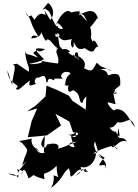

<svg xmlns="http://www.w3.org/2000/svg" viewBox="-20 -1197 928 1292"><path d="M283 -170C219 -147 204 -245 249 -169C228 -200 186 -208 193 -265C122 -245 90 -254 128 -236C170 -181 172 -202 145 -135L129 -84L159 -113L110 -52L102 -2C80 -26 80 -21 33 -31C97 3 127 -20 93 -56C93 -56 152 -59 122 -22C142 -84 155 -41 173 4C231 -33 174 -18 280 9C268 -61 278 1 361 -81C363 21 394 -4 341 -17C344 -7 342 57 314 75C408 8 399 -34 443 -65C468 5 437 -41 458 -9C492 -22 498 -84 574 -44C511 -27 577 -85 554 -49C557 -50 542 -51 524 -57C580 -45 552 -86 489 -13C482 -12 544 -37 521 -75C558 -58 625 -90 627 -176C656 -167 681 -100 636 -160C648 -146 716 -101 687 -61C705 -108 650 -74 647 -87C691 -174 714 -93 613 -192C662 -133 578 -230 633 -254C590 -251 682 -160 606 -164C663 -200 725 -210 746 -221C772 -171 794 -193 724 -228C742 -164 775 -271 833 -244C804 -298 756 -226 777 -336C791 -261 784 -266 759 -311C713 -307 700 -401 705 -339C749 -331 760 -366 771 -375C831 -359 857 -435 888 -341C851 -381 832 -468 759 -462C739 -428 698 -527 729 -466C679 -529 714 -504 758 -496C742 -558 750 -585 719 -572C773 -548 783 -597 740 -563C779 -614 715 -564 789 -624C791 -683 786 -707 733 -698C681 -676 731 -716 654 -731C748 -744 698 -715 728 -722C642 -762 672 -737 631 -775C606 -736 606 -703 549 -737C530 -728 587 -773 508 -819C499 -787 535 -779 472 -831C472 -797 486 -806 485 -838C513 -871 507 -787 510 -792C499 -815 407 -847 452 -849C421 -890 373 -842 348 -882C386 -827 413 -876 382 -880C330 -844 386 -833 370 -768C373 -773 349 -767 243 -791C309 -777 201 -760 175 -767C274 -786 268 -800 277 -798C206 -869 200 -880 283 -867C228 -821 209 -896 234 -859C176 -836 221 -836 233 -809C154 -845 164 -819 148 -851C159 -752 180 -758 174 -714C55 -791 122 -763 56 -764C104 -768 63 -694 62 -626L30 -724C34 -621 131 -630 88 -603C98 -572 131 -621 182 -656C166 -606 188 -622 236 -637C203 -617 209 -684 239 -674C272 -689 286 -700 293 -642C305 -632 294 -688 339 -657C363 -673 320 -669 406 -667C370 -681 408 -735 457 -704C475 -708 492 -699 487 -759C493 -763 417 -650 447 -679C405 -644 437 -664 413 -622C430 -637 484 -642 461 -704C407 -679 413 -595 441 -626C423 -534 493 -612 466 -591C534 -571 502 -502 536 -505C538 -531 561 -548 561 -548L557 -459L467 -519L444 -553L365 -591L293 -621L286 -548L222 -488L161 -447L230 -467L193 -382L167 -274C210 -278 254 -281 296 -286L391 -353L353 -431L447 -379L471 -307C548 -306 481 -270 454 -286C408 -294 476 -281 491 -311C483 -315 509 -248 459 -286C455 -259 500 -168 484 -207C448 -202 415 -240 497 -243C415 -214 447 -219 371 -196C389 -246 302 -229 306 -223C308 -258 265 -154 296 -214C294 -196 222 -198 282 -284L275 -173ZM524 -1098C528 -1140 467 -1111 457 -1114C425 -1148 373 -1077 360 -1033C354 -1033 360 -1064 402 -1009C409 -987 328 -1020 397 -1028C329 -1015 321 -1005 367 -974C409 -948 335 -933 356 -973C403 -913 406 -924 464 -934C443 -893 481 -840 476 -916C497 -866 516 -859 549 -873C631 -818 601 -877 641 -885C616 -932 614 -928 602 -917C598 -936 568 -980 588 -919C602 -981 586 -1021 585 -1011C665 -1099 631 -1107 642 -1054C630 -1132 589 -1140 513 -1095C528 -1157 493 -1119 545 -1093L568 -1051ZM287 -1098C270 -1097 249 -1131 206 -1053C231 -1064 169 -1101 194 -1096C157 -1066 150 -1129 154 -1111C203 -1051 171 -1056 239 -950C229 -951 198 -973 190 -939C244 -940 269 -972 251 -996C255 -988 291 -895 294 -931C329 -939 340 -862 414 -856C370 -851 379 -943 368 -954C359 -1002 358 -1018 370 -967C366 -1006 357 -1067 366 -1009C307 -1101 329 -1114 292 -1132C284 -1159 231 -1088 303 -1177C333 -1160 355 -1101 318 -1063L279 -1129Z"/></svg>

Font: Hussar Lance
Style: ExBd
Weight: 700
Foundry: Cannot Into Space Fonts, PlusOne Fonts
Version: Version 2.270